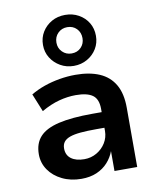

<svg xmlns="http://www.w3.org/2000/svg" viewBox="-90 -878 779 957"><g transform="rotate(-10 300.0 -399.5)"><path d="M245 10Q191 10 148 -11Q105 -32 80.5 -67.5Q56 -103 56 -147Q56 -202 86.5 -235.5Q117 -269 183 -284.5Q249 -300 354 -300H418V-221H359Q313 -221 280 -218Q247 -215 226 -207.5Q205 -200 195 -187Q185 -174 185 -154Q185 -120 209.5 -102Q234 -84 276 -84Q310 -84 338.5 -100.5Q367 -117 384 -144.5Q401 -172 401 -205V-316Q401 -366 373.5 -386Q346 -406 288 -406Q247 -406 203.5 -394.5Q160 -383 113 -356L76 -447Q108 -466 145 -479Q182 -492 223 -499Q264 -506 304 -506Q375 -506 425 -484.5Q475 -463 501.5 -417.5Q528 -372 528 -300V0H413V-103H414Q402 -70 379 -44.5Q356 -19 322.5 -4.5Q289 10 245 10ZM305 -551Q268 -551 237.5 -568.5Q207 -586 189 -615Q171 -644 171 -680Q171 -717 189 -746Q207 -775 237 -792Q267 -809 305 -809Q343 -809 373.5 -792Q404 -775 421.5 -746Q439 -717 439 -680Q439 -644 421.5 -615Q404 -586 373.5 -568.5Q343 -551 305 -551ZM305 -614Q334 -614 352.5 -633Q371 -652 371 -680Q371 -709 352.5 -728Q334 -747 305 -747Q277 -747 258 -728Q239 -709 239 -680Q239 -652 258 -633Q277 -614 305 -614Z"/></g></svg>

Font: Nunito Sans 9pt
Style: Bold
Weight: 700
Version: Version 3.101;gftools[0.9.27]